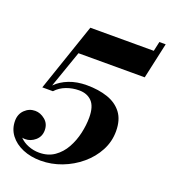

<svg xmlns="http://www.w3.org/2000/svg" viewBox="-146 -911 912 1028"><g transform="rotate(20 310.0 -397.0)"><path d="M530 -275.5Q530 -216.5 502.5 -164.8Q475 -113 428.2 -73.8Q381.5 -34.5 323.2 -12.2Q265 10 203.5 10Q146.5 10 101 -9.2Q55.5 -28.5 29 -63.2Q2.5 -98 2.5 -144Q2.5 -182.5 27.5 -206.8Q52.5 -231 86.5 -231Q116.5 -231 143 -209.2Q169.5 -187.5 169.5 -150Q169.5 -114.5 143.8 -92.2Q118 -70 86.5 -70Q78 -70 69.5 -72Q90 -50.5 119.8 -39Q149.5 -27.5 181 -27.5Q232 -27.5 268 -52.8Q304 -78 326.5 -118.5Q349 -159 359.5 -205.8Q370 -252.5 370 -295.5Q370 -358.5 343 -386.5Q316 -414.5 270 -414.5Q232.5 -414.5 197.8 -401.5Q163 -388.5 139 -362H78.5L211 -750H572.5L584.5 -804.5H620.5L575.5 -600H198L124.5 -389.5Q154 -419.5 198.5 -437Q243 -454.5 299.5 -454.5Q366.5 -454.5 418.5 -436.8Q470.5 -419 500.2 -379.8Q530 -340.5 530 -275.5Z"/></g></svg>

Font: Bodoni* 06pt
Style: Bold Italic
Weight: 700
Italic angle: -13°
Version: Version 2.3